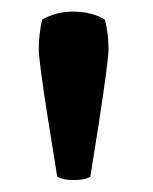

<svg xmlns="http://www.w3.org/2000/svg" viewBox="-20 -788 256 322"><path d="M45 -705.5Q45 -718.5 46.5 -730.8Q48 -743 50.5 -755Q61.5 -761.5 74.5 -765Q87.5 -768.5 103.5 -768.5Q118.5 -768.5 132.2 -765Q146 -761.5 156 -755Q159 -743 160.5 -730.8Q162 -718.5 162 -705.5Q162 -696.5 157.8 -664.2Q153.5 -632 146.5 -586.2Q139.5 -540.5 131.5 -491.5Q122 -486 104 -486Q86 -486 76 -491.5Q68 -540.5 60.8 -586.2Q53.5 -632 49.2 -664.2Q45 -696.5 45 -705.5Z"/></svg>

Font: Signika Negative Medium
Style: Regular
Weight: 500
Designer: Anna Giedry
Foundry: Anna Giedry
Version: Version 2.001